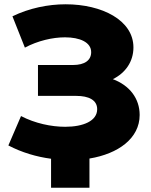

<svg xmlns="http://www.w3.org/2000/svg" viewBox="-20 -733 703 895"><path d="M218 142H397V6C531 -16 631 -88 631 -197C631 -274 584 -335 506 -364C565 -393 602 -446 602 -512C602 -639 455 -713 286 -713C204 -713 116 -695 38 -657L96 -511C156 -543 225 -559 283 -559C352 -559 405 -536 405 -490C405 -452 375 -430 320 -430H157V-286H336C393 -286 433 -267 433 -224C433 -169 368 -142 284 -142C219 -142 143 -158 78 -192L19 -55C82 -22 150 -2 218 7Z"/></svg>

Font: Montserrat-Alt1 ExtBd
Style: Regular
Weight: 800
Designer: Differentunic
Foundry: Differentunic
Version: Version 7.222